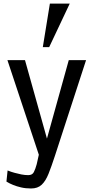

<svg xmlns="http://www.w3.org/2000/svg" viewBox="-20 -833 518 1062"><path d="M151.9 209.5Q121.6 209.5 96.7 203.6Q71.8 197.8 53.7 190.4Q32.7 182.1 15.6 171.4L22 109.9Q42.5 118.2 61 123Q78.1 127.9 97.9 131.8Q117.7 135.7 136.2 135.7Q158.7 135.7 167.2 118.9Q175.8 102.1 183.1 75.2L194.8 22.9L21 -500.5H118.2L239.7 -66.4L360.4 -500.5H456.1L283.7 29.3Q264.6 87.9 248.5 128.2Q232.4 168.5 210.4 189Q188.5 209.5 151.9 209.5ZM216.8 -572.3 255.9 -813H365.7L252 -572.3Z"/></svg>

Font: Mako
Style: Regular
Weight: 400
Designer: vernon adams
Foundry: vernon adams
Version: Version 1.100; ttfautohint (v1.8.4.7-5d5b);gftools[0.9.33]